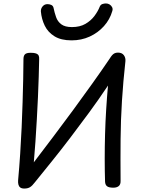

<svg xmlns="http://www.w3.org/2000/svg" viewBox="-20 -1083 830 1113"><path d="M589 -30Q587 -93 587 -162.5Q587 -232 589 -304.5Q591 -377 595.5 -448.5Q600 -520 606 -587Q552 -506 496.5 -430.5Q441 -355 387 -284Q333 -213 281 -148.5Q229 -84 182 -26Q167 -6 154 2Q141 10 121 10Q105 10 97 3.5Q89 -3 86.5 -14Q84 -25 85 -38Q92 -114 97 -191.5Q102 -269 105.5 -344.5Q109 -420 111 -490.5Q113 -561 114.5 -624.5Q116 -688 116 -740Q116 -759 124.5 -768Q133 -777 158 -777Q179 -777 189.5 -773Q200 -769 204 -761Q208 -753 207 -739Q206 -694 204.5 -638Q203 -582 200 -519.5Q197 -457 193.5 -391.5Q190 -326 185.5 -262.5Q181 -199 176 -142Q230 -213 288 -289.5Q346 -366 403.5 -444.5Q461 -523 515 -598.5Q569 -674 615 -742Q623 -755 629.5 -762.5Q636 -770 644 -774Q652 -778 664 -778Q687 -778 698 -763Q709 -748 707 -728Q694 -610 687 -499Q680 -388 679 -275Q678 -162 679 -36Q680 -14 668.5 -4.5Q657 5 637 5Q612 5 601 -3Q590 -11 589 -30ZM395 -849Q334 -849 296 -872.5Q258 -896 239.5 -934Q221 -972 217 -1016Q216 -1033 227 -1046Q238 -1059 255 -1059Q267 -1059 277 -1054.5Q287 -1050 290 -1039Q296 -1010 305 -984Q314 -958 335.5 -942Q357 -926 397 -926Q443 -926 475 -944.5Q507 -963 527.5 -990.5Q548 -1018 558 -1044Q563 -1056 573.5 -1059.5Q584 -1063 594 -1063Q606 -1063 615.5 -1057Q625 -1051 630 -1041Q635 -1031 631 -1019Q617 -970 582.5 -931.5Q548 -893 500 -871Q452 -849 395 -849Z"/></svg>

Font: Playpen Sans
Style: Regular
Weight: 400
Designer: Laura Meseguer, Veronika Burian, José Scaglione, Kostas Bartsokas, Vera Evstafieva, Tom Grace, Yorlmar Campos
Foundry: TypeTogether
Version: Version 2.000